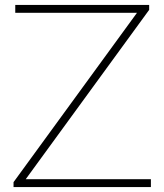

<svg xmlns="http://www.w3.org/2000/svg" viewBox="-20 -760 668 780"><path d="M35 0V-20L536.5 -708H42V-740H586V-720L84.5 -32H593V0Z"/></svg>

Font: Encode Sans Exp Th
Style: Regular
Weight: 100
Width: 7
Designer: Multiple Designers
Foundry: Impallari Type
Version: Version 3.002; ttfautohint (v1.8.3) -l 8 -r 50 -G 200 -x 14 